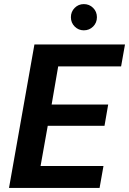

<svg xmlns="http://www.w3.org/2000/svg" viewBox="-20 -917 630 937"><path d="M24 0 148 -700H590L571 -593H264L232 -407H508L490 -303H213L178 -107H485L466 0ZM389 -769Q363 -769 344.5 -787.5Q326 -806 326 -833Q326 -860 344.5 -878.5Q363 -897 389 -897Q416 -897 434.5 -878.5Q453 -860 453 -833Q453 -806 434.5 -787.5Q416 -769 389 -769Z"/></svg>

Font: DM Sans 16pt
Style: Bold Italic
Weight: 700
Italic angle: -10°
Version: Version 4.004;gftools[0.9.30]